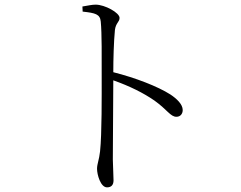

<svg xmlns="http://www.w3.org/2000/svg" viewBox="-20 -771 1040 827"><path d="M740 -268C758 -268 767 -282 767 -297C767 -322 741 -346 714 -364C659 -399 563 -436 468 -460C468 -514 470 -591 475 -642C479 -673 495 -676 495 -694C495 -716 432 -751 392 -751C376 -751 360 -747 335 -743L336 -721C391 -715 411 -710 414 -678C419 -627 418 -522 418 -443C418 -363 419 -193 411 -119C407 -82 398 -65 398 -44C398 -19 413 36 441 36C459 36 469 26 469 6C469 -12 467 -40 466 -84L468 -425C539 -400 597 -371 645 -338C701 -298 714 -268 740 -268Z"/></svg>

Font: Source Han Serif CN Light
Style: Regular
Weight: 300
Designer: Ryoko NISHIZUKA 西塚涼子 (kana & ideographs); Frank Grießhammer (Latin, Greek & Cyrillic); Wenlong ZHANG 张文龙 (bopomofo); San
Foundry: Adobe
Version: Version 2.003;hotconv 1.1.1;makeotfexe 2.6.0